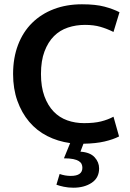

<svg xmlns="http://www.w3.org/2000/svg" viewBox="-20 -660 606 895"><path d="M372 -86Q419 -86 451 -94Q483 -102 509 -116L535 -24Q508 -10 467.5 -0.5Q427 9 369 10L355 47Q400 50 421 73Q442 96 442 125Q442 169 407.5 192Q373 215 322 215Q298 215 277 210.5Q256 206 243 201L258 151Q283 160 310 160Q364 160 364 122Q364 113 360.5 105Q357 97 347.5 91Q338 85 321.5 81.5Q305 78 278 78L307 7Q249 -1 200 -26Q151 -51 116 -92.5Q81 -134 61 -190Q41 -246 41 -315Q41 -390 64 -450.5Q87 -511 129.5 -553Q172 -595 231 -617.5Q290 -640 362 -640Q426 -640 467 -629Q508 -618 537 -603L509 -511Q479 -526 448 -535Q417 -544 376 -544Q334 -544 296.5 -531.5Q259 -519 231.5 -491.5Q204 -464 187.5 -420.5Q171 -377 171 -315Q171 -255 187 -211.5Q203 -168 230 -140Q257 -112 293.5 -99Q330 -86 372 -86Z"/></svg>

Font: Ek Mukta SemiBold
Style: Regular
Weight: 600
Designer: Girish Dalvi and Yashodeep Gholap
Foundry: Ek Type
Version: Version 2.538;PS 1.002;hotconv 16.6.51;makeotf.lib2.5.65220;